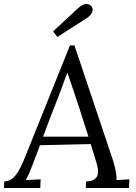

<svg xmlns="http://www.w3.org/2000/svg" viewBox="-34 -948 685 968"><path d="M400.9 -855C444.8 -882.8 433.1 -909.2 426.3 -917C420.9 -922.9 398.9 -942.9 360.8 -907.7L233.9 -790L254.9 -761.7ZM341.3 -719.2H318.8L93.3 -158.2C63 -83.5 37.1 -34.2 -12.7 -33.2L-14.2 0H168.9L170.9 -43.9L96.2 -40C107.9 -62 114.7 -77.1 127 -108.9C139.2 -140.1 152.3 -174.8 167.5 -215.8L423.3 -221.7L452.1 -127.9C463.4 -90.8 475.1 -35.2 399.9 -33.2L398.9 0H616.2L618.2 -43.9L553.2 -40C556.2 -69.8 541.5 -122.1 532.2 -149.9ZM304.7 -580.1H306.6C344.2 -471.2 379.4 -363.3 412.1 -258.8H183.1C203.6 -314 229 -381.3 263.2 -467.8Z"/></svg>

Font: Lora Italic
Style: Regular
Weight: 400
Italic angle: -3°
Designer: Olga Karpushina, Alexei Vanyashin
Foundry: Cyreal
Version: Version 1.011;PS 001.011;hotconv 1.0.70;makeotf.lib2.5.58329